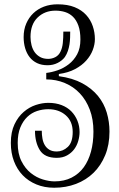

<svg xmlns="http://www.w3.org/2000/svg" viewBox="-20 -860 560 900"><path d="M255.9 -502.9Q320.8 -494.1 366 -469.5Q411.1 -444.8 439.5 -409.9Q467.8 -375 480.5 -332Q493.2 -289.1 493.2 -243.2Q493.2 -181.2 473.1 -132.6Q453.1 -84 418.5 -50Q383.8 -16.1 336.4 2Q289.1 20 233.9 20Q188 20 150.4 4.4Q112.8 -11.2 86.4 -38.6Q60.1 -65.9 45.4 -104.5Q30.8 -143.1 30.8 -189.9Q30.8 -241.2 47.9 -277.1Q64.9 -313 91.1 -335.4Q117.2 -357.9 147.7 -367.9Q178.2 -377.9 206.1 -377.9Q241.2 -377.9 268.6 -367.4Q295.9 -356.9 314.5 -337.9Q333 -318.8 343 -293.9Q353 -269 353 -241.2Q353 -221.2 346.9 -199.7Q340.8 -178.2 327.9 -160.6Q314.9 -143.1 294.4 -131.6Q273.9 -120.1 246.1 -120.1Q189 -120.1 166.5 -156.5Q144 -192.9 144 -247.1H175.8Q175.8 -228 179 -210.4Q182.1 -192.9 190.2 -179.4Q198.2 -166 211.7 -158Q225.1 -149.9 246.1 -149.9Q274.9 -149.9 297.9 -171.4Q320.8 -192.9 320.8 -241.2Q320.8 -291 288.3 -319.6Q255.9 -348.1 206.1 -348.1Q179.2 -348.1 153.6 -339.6Q127.9 -331.1 107.9 -312Q87.9 -293 75.4 -262.9Q63 -232.9 63 -189.9Q63 -139.2 80.6 -104.5Q98.1 -69.8 124.5 -48.8Q150.9 -27.8 180.9 -18.8Q210.9 -9.8 235.8 -9.8Q280.8 -9.8 315.4 -27.3Q350.1 -44.9 372.6 -75.9Q395 -106.9 406.5 -149.4Q418 -191.9 418 -243.2Q418 -300.8 400.9 -345.9Q383.8 -391.1 354 -422.6Q324.2 -454.1 283.7 -470.9Q243.2 -487.8 196.8 -487.8V-518.1Q222.2 -521 250 -530.5Q277.8 -540 302 -558.6Q326.2 -577.1 341.6 -605.5Q356.9 -633.8 356.9 -674.8Q356.9 -713.9 347.4 -740Q337.9 -766.1 322 -781.5Q306.2 -796.9 285.2 -803.5Q264.2 -810.1 240.2 -810.1Q189.9 -810.1 156.5 -778.1Q123 -746.1 123 -687Q123 -667 127.9 -647.9Q132.8 -628.9 142.8 -615Q152.8 -601.1 168.5 -592.5Q184.1 -584 206.1 -584Q223.1 -584 239 -592Q254.9 -600.1 263.2 -617.2Q272 -634.8 274.4 -658Q276.9 -681.2 276.9 -711.9H309.1Q309.1 -699.2 308.6 -683.6Q308.1 -668 305.7 -652.1Q303.2 -636.2 298.1 -621.1Q293 -606 284.2 -592.8Q272 -576.2 250.5 -565.2Q229 -554.2 203.1 -554.2Q174.8 -554.2 153.8 -564.2Q132.8 -574.2 118.9 -592Q105 -609.9 97.9 -634Q90.8 -658.2 90.8 -686Q90.8 -721.2 103 -749.5Q115.2 -777.8 136.2 -797.9Q157.2 -817.9 186 -828.9Q214.8 -839.8 250 -839.8Q296.9 -839.8 329.8 -826.4Q362.8 -813 383.8 -790Q404.8 -767.1 414.8 -737.5Q424.8 -708 424.8 -676.8Q424.8 -651.9 414.8 -625.5Q404.8 -599.1 384.3 -576.2Q363.8 -553.2 331.8 -536.1Q299.8 -519 255.9 -513.2Z"/></svg>

Font: Sevillana
Style: Regular
Weight: 400
Designer: Olga Umpeleva
Foundry: Brownfox
Version: Version 1.001